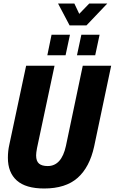

<svg xmlns="http://www.w3.org/2000/svg" viewBox="-20 -1065 654 1095"><path d="M25 -165Q25 -204 33 -239L129 -690H291L191 -220Q186 -193 186 -179Q186 -146 202.5 -132Q219 -118 252 -118Q331 -118 356 -233L452 -690H614L517 -230Q491 -111 422.5 -50.5Q354 10 232 10Q127 10 76 -35.5Q25 -81 25 -165ZM274 -867H379L354 -750H250ZM444 -867H548L523 -750H419ZM311 -1045H404L432 -986L489 -1045H592L473 -920H377Z"/></svg>

Font: Decalotype ExtraBold Italic
Style: Regular
Weight: 800
Italic angle: -12°
Designer: Alfredo Marco Pradil
Foundry: Alfredo Marco Pradil
Version: Version 1.0